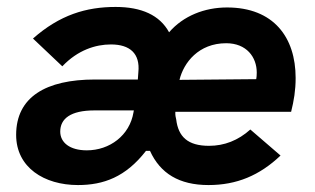

<svg xmlns="http://www.w3.org/2000/svg" viewBox="-20 -523 908 553"><path d="M204.5 10C278 10 342 -13 400.5 -88.5H412C441.5 -23.5 496 10 580.5 10C661.5 10 727.5 -17.5 788 -75L701 -150C666 -118.5 626 -103 582 -103C520.5 -103 493.5 -129.5 487.5 -179C486 -186 484.5 -190.5 485 -201H818.5C826.5 -233 831.5 -263 831.5 -298.5C831.5 -415.5 768 -501.5 634 -501.5C569.5 -501.5 508 -477.5 467 -430C440 -479.5 387.5 -503 313 -503C228 -503 152 -480 75 -412L159.5 -332C204 -379 255.5 -395 299.5 -395C354 -395 384 -369 378.5 -315L377 -294H253.5C112 -294 26.5 -243.5 26.5 -134.5C26.5 -40.5 107.5 10 204.5 10ZM153.5 -144C153.5 -181 183 -205 252 -205H365.5L364.5 -199.5C353.5 -133 296 -90 230 -90C181 -90 153.5 -112.5 153.5 -144ZM497 -293C509 -342.5 552 -398.5 631.5 -398.5C690 -398.5 719.5 -358.5 719.5 -314C719.5 -306.5 719 -300.5 718 -295Z"/></svg>

Font: HK Grotesk
Style: Bold Italic
Weight: 700
Italic angle: -16°
Designer: Alfredo Marco Pradil
Foundry: Hanken Design Co.
Version: Version 3.001;FEAKit 1.0